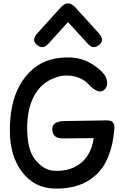

<svg xmlns="http://www.w3.org/2000/svg" viewBox="-20 -1078 720 1122"><path d="M377.4 -1058.1Q398.4 -1058.6 420.4 -1034.7L556.2 -885.3Q590.3 -847.7 565.9 -822.3Q528.8 -783.2 494.6 -820.8L377.4 -948.7L261.2 -820.8Q227.1 -783.2 189 -822.3Q165.5 -847.7 199.7 -885.3L335 -1034.7Q356.4 -1058.6 377.4 -1058.1ZM463.4 -134.8Q514.6 -183.1 527.8 -271L348.1 -269Q287.1 -268.6 285.6 -321.3Q284.2 -369.6 356.4 -370.6L606 -374.5Q652.3 -375 648.4 -326.2Q633.8 -140.1 539.1 -54.2Q449.2 28.3 296.9 23.9Q180.2 20.5 108.9 -73.2Q37.1 -167 37.6 -317.4Q37.6 -497.1 111.8 -606.4Q185.1 -714.8 305.2 -736.3Q428.2 -756.8 508.8 -709Q589.8 -660.2 602.5 -616.2Q615.2 -571.8 585 -550.3Q551.8 -526.9 497.1 -585.9Q452.6 -633.3 374 -636.7Q326.2 -638.7 271.5 -610.4Q212.9 -580.6 178.7 -516.1Q138.7 -441.9 138.7 -329.1Q138.7 -206.1 182.6 -148.9Q232.9 -83.5 295.4 -80.1Q399.9 -74.2 463.4 -134.8Z"/></svg>

Font: Comic Relief LRS
Style: Regular
Weight: 400
Designer: Jeff Davis
Foundry: Loudifier
Version: Version 1.0